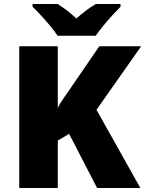

<svg xmlns="http://www.w3.org/2000/svg" viewBox="-20 -947 731 967"><path d="M687 0H469L328 -273L271 -239V0H77V-714H271V-404Q283 -427 299 -450.5Q315 -474 330 -495L480 -714H691L466 -394ZM270 -767Q255 -790 232.5 -817Q210 -844 186.5 -869.5Q163 -895 144 -913V-927H270Q296 -911 317.5 -894Q339 -877 365 -854Q391 -877 414 -894.5Q437 -912 463 -927H587V-913Q570 -896 546.5 -870.5Q523 -845 500.5 -817.5Q478 -790 462 -767Z"/></svg>

Font: Noto Sans Black
Style: Regular
Weight: 900
Designer: Monotype Design Team
Foundry: Monotype Imaging Inc.
Version: Version 2.007